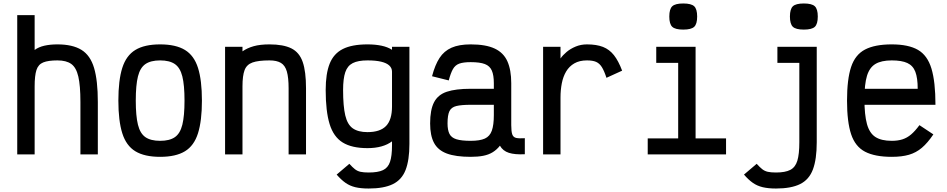

<svg xmlns="http://www.w3.org/2000/svg" viewBox="-20 -887 5440 1103"><path d="M79 0V-800H179V-600Q202 -617 235 -624.5Q268 -632 310 -632Q397 -632 448 -600.5Q499 -569 520.5 -496.5Q542 -424 542 -301V0H442V-301Q442 -395 430 -447Q418 -499 389.5 -519.5Q361 -540 310 -540Q257 -540 228.5 -528.5Q200 -517 189.5 -485Q179 -453 179 -391V0Z M900 14Q810 14 757.5 -18Q705 -50 682.5 -121.5Q660 -193 660 -309Q660 -426 682.5 -497Q705 -568 757.5 -600Q810 -632 900 -632Q990 -632 1042.5 -600Q1095 -568 1117.5 -497Q1140 -426 1140 -309Q1140 -193 1117.5 -121.5Q1095 -50 1042.5 -18Q990 14 900 14ZM900 -78Q954 -78 984.5 -99Q1015 -120 1027.5 -170.5Q1040 -221 1040 -309Q1040 -398 1027.5 -448Q1015 -498 984.5 -519Q954 -540 900 -540Q846 -540 815.5 -519Q785 -498 772.5 -448Q760 -398 760 -309Q760 -221 772.5 -170.5Q785 -120 815.5 -99Q846 -78 900 -78Z M1273 0V-618H1373V-592Q1400 -611 1437 -621.5Q1474 -632 1528 -632Q1608 -632 1654 -609Q1700 -586 1719 -531Q1738 -476 1738 -380V0H1638V-380Q1638 -441 1628 -476Q1618 -511 1594 -525.5Q1570 -540 1528 -540Q1464 -540 1430.5 -528Q1397 -516 1385 -484Q1373 -452 1373 -391V0Z M2098 196Q2053 196 2021.5 188.5Q1990 181 1965 163.5Q1940 146 1914 116L1987 54Q2005 74 2019 85Q2033 96 2051 100Q2069 104 2098 104Q2151 104 2180 90.5Q2209 77 2220.5 43Q2232 9 2232 -51V-75Q2207 -56 2171.5 -46Q2136 -36 2091 -36Q2001 -36 1948.5 -68.5Q1896 -101 1873.5 -174.5Q1851 -248 1851 -370Q1851 -464 1874 -521.5Q1897 -579 1949.5 -605.5Q2002 -632 2091 -632Q2136 -632 2171.5 -624.5Q2207 -617 2232 -601V-618H2332V-60Q2332 33 2310 89.5Q2288 146 2236.5 171Q2185 196 2098 196ZM2091 -128Q2164 -128 2198 -163.5Q2232 -199 2232 -275V-475Q2232 -496 2216.5 -510.5Q2201 -525 2170 -532.5Q2139 -540 2091 -540Q2037 -540 2006.5 -524.5Q1976 -509 1963.5 -472Q1951 -435 1951 -370Q1951 -277 1963.5 -224Q1976 -171 2007 -149.5Q2038 -128 2091 -128Z M2684 14Q2598 14 2547 -5Q2496 -24 2473.5 -66Q2451 -108 2451 -178Q2451 -256 2473.5 -299.5Q2496 -343 2547 -360Q2598 -377 2684 -377H2817V-409Q2817 -455 2805.5 -481.5Q2794 -508 2765.5 -519Q2737 -530 2684 -530Q2642 -530 2618.5 -521.5Q2595 -513 2582 -490Q2569 -467 2558 -425L2462 -449Q2479 -514 2505 -554Q2531 -594 2574 -613Q2617 -632 2684 -632Q2771 -632 2822 -608Q2873 -584 2895 -534.5Q2917 -485 2917 -409V-168Q2917 -131 2923 -114.5Q2929 -98 2946 -94.5Q2963 -91 2995 -93V-1Q2938 2 2903.5 -9Q2869 -20 2852 -50Q2834 -27 2810.5 -12.5Q2787 2 2756 8Q2725 14 2684 14ZM2684 -78Q2737 -78 2765.5 -91Q2794 -104 2805.5 -136.5Q2817 -169 2817 -226V-285H2684Q2631 -285 2602 -278Q2573 -271 2562 -248.5Q2551 -226 2551 -178Q2551 -140 2562 -118Q2573 -96 2602 -87Q2631 -78 2684 -78Z M3100 0V-618H3200V-551Q3213 -570 3235 -588.5Q3257 -607 3287 -619.5Q3317 -632 3352 -632Q3407 -632 3444 -617.5Q3481 -603 3507 -570Q3533 -537 3554 -481L3464 -440Q3451 -480 3437.5 -501.5Q3424 -523 3404.5 -531.5Q3385 -540 3352 -540Q3309 -540 3279.5 -523Q3250 -506 3232.5 -476.5Q3215 -447 3207.5 -408.5Q3200 -370 3200 -327V0Z M3876 0V-589L3939 -526H3750V-618H3976V0ZM3701 0V-92H4151V0ZM3905 -717Q3859 -717 3842 -733Q3825 -749 3825 -792Q3825 -835 3842 -851Q3859 -867 3905 -867Q3951 -867 3968 -851Q3985 -835 3985 -792Q3985 -749 3968 -733Q3951 -717 3905 -717Z M4438 196Q4394 196 4362 188.5Q4330 181 4305 163.5Q4280 146 4254 116L4327 54Q4345 74 4359 85Q4373 96 4391 100Q4409 104 4438 104Q4491 104 4520 89Q4549 74 4560.5 36.5Q4572 -1 4572 -70V-526H4446V-618H4672V-70Q4672 28 4650 86.5Q4628 145 4576.5 170.5Q4525 196 4438 196ZM4598 -717Q4552 -717 4535 -733Q4518 -749 4518 -792Q4518 -835 4535 -851Q4552 -867 4598 -867Q4644 -867 4661 -851Q4678 -835 4678 -792Q4678 -749 4661 -733Q4644 -717 4598 -717Z M5103 14Q5006 14 4949.5 -15.5Q4893 -45 4869.5 -116Q4846 -187 4846 -309Q4846 -432 4869.5 -502.5Q4893 -573 4949.5 -602.5Q5006 -632 5103 -632Q5199 -632 5253.5 -600.5Q5308 -569 5331 -493Q5354 -417 5354 -285H4875V-377H5252Q5252 -439 5238.5 -474.5Q5225 -510 5192.5 -525Q5160 -540 5103 -540Q5043 -540 5009 -519.5Q4975 -499 4960.5 -451Q4946 -403 4946 -318Q4946 -227 4960.5 -174.5Q4975 -122 5009 -100Q5043 -78 5103 -78Q5138 -78 5164.5 -86.5Q5191 -95 5214 -114.5Q5237 -134 5262 -168L5342 -115Q5309 -66 5276 -38Q5243 -10 5202 2Q5161 14 5103 14Z"/></svg>

Font: Victor Mono
Style: Bold
Weight: 700
Monospace: yes
Designer: Rune Bjørnerås
Version: Version 1.561;gftools[0.9.30]